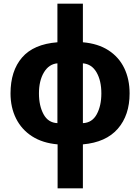

<svg xmlns="http://www.w3.org/2000/svg" viewBox="-20 -780 759 1040"><path d="M292 240V2Q211 -5 154 -41.5Q97 -78 67 -138Q37 -198 37 -274Q37 -396 99.5 -468.5Q162 -541 291 -551V-760H429V-551Q511 -544 567.5 -507.5Q624 -471 653 -411Q682 -351 682 -274Q682 -156 618 -82.5Q554 -9 429 2V240ZM291 -113V-437Q245 -433 218 -388Q191 -343 191 -274Q191 -207 216 -161Q241 -115 291 -113ZM429 -113Q479 -115 504 -161Q529 -207 529 -274Q529 -343 503 -388Q477 -433 429 -437Z"/></svg>

Font: Noto Sans Condensed ExtraBold
Style: Regular
Weight: 800
Width: 3
Designer: Monotype Design Team
Foundry: Monotype Imaging Inc.
Version: Version 2.013; ttfautohint (v1.8.4.7-5d5b)